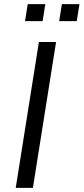

<svg xmlns="http://www.w3.org/2000/svg" viewBox="-20 -908 404 928"><path d="M56 0 168 -705H251L139 0ZM266 -806 279 -888H364L351 -806ZM101 -806 114 -888H199L186 -806Z"/></svg>

Font: Nunito Sans 7pt Condensed
Style: Italic
Weight: 400
Width: 3
Italic angle: -9°
Designer: Vernon Adams
Foundry: Vernon Adams
Version: Version 3.101;gftools[0.9.27]